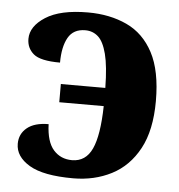

<svg xmlns="http://www.w3.org/2000/svg" viewBox="-45 -589 597 641"><g transform="rotate(5 253.5 -268.0)"><path d="M223 10Q123 10 76 -18Q29 -46 29 -89Q29 -122 54 -142.5Q79 -163 126 -163Q128 -104 152 -77Q176 -50 214 -50Q260 -50 281 -95.5Q302 -141 304 -239H155V-300H304Q303 -373 292.5 -413.5Q282 -454 264 -470Q246 -486 221 -486Q181 -486 163.5 -455Q146 -424 146 -371Q80 -371 57 -390.5Q34 -410 34 -441Q34 -483 83 -514.5Q132 -546 225 -546Q298 -546 355 -519.5Q412 -493 444 -432.5Q476 -372 476 -271Q476 -173 442.5 -111Q409 -49 351.5 -19.5Q294 10 223 10Z"/></g></svg>

Font: Noto Serif SemiCondensed ExtraBold
Style: Regular
Weight: 800
Width: 4
Designer: Monotype Design Team
Foundry: Monotype Imaging Inc.
Version: Version 2.015